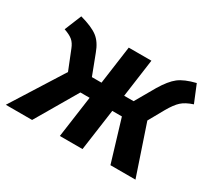

<svg xmlns="http://www.w3.org/2000/svg" viewBox="-126 -732 1003 917"><g transform="rotate(30 376.0 -273.0)"><path d="M763 -451Q723 -438 701.5 -418.5Q680 -399 656 -357L609 -273L701 0H563L494 -229H441L409 0H284L316 -229H265L131 0H-14L165 -284L123 -389Q113 -415 97 -428.5Q81 -442 49 -453L87 -546Q153 -528 184.5 -504Q216 -480 234 -430L276 -320H329L358 -530H483L454 -320H506L568 -428Q601 -483 632 -507Q663 -531 724 -546Z"/></g></svg>

Font: Fira Sans SemiBold
Style: Italic
Weight: 600
Italic angle: -8°
Designer: bBox Type GmbH & Carrois Corporate GbR & Edenspiekermann AG
Foundry: bBox Type GmbH & Carrois Corporate GbR & Edenspiekermann AG
Version: Version 4.301